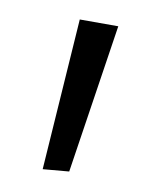

<svg xmlns="http://www.w3.org/2000/svg" viewBox="-31 -735 235 281"><g transform="rotate(5 86.5 -594.5)"><path d="M41 -483H80L133 -701L76 -706Z"/></g></svg>

Font: Maitree Light
Style: Regular
Weight: 300
Designer: CadsonDemak Team
Foundry: CadsonDemak
Version: Version 1.000;PS 001.000;hotconv 1.0.88;makeotf.lib2.5.64775